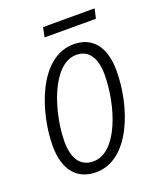

<svg xmlns="http://www.w3.org/2000/svg" viewBox="-126 -735 689 826"><g transform="rotate(-20 218.5 -322.5)"><path d="M161 -611H396L406 -655H170ZM172 10C327 10 403 -206 403 -371C403 -480 354 -541 268 -541C105 -541 34 -306 34 -160C34 -50 85 10 172 10ZM177 -38C119 -38 88 -81 88 -159C88 -286 149 -494 263 -494C321 -494 349 -447 349 -373C349 -230 287 -38 177 -38Z"/></g></svg>

Font: Noto Sans Condensed Light
Style: Italic
Weight: 300
Width: 3
Italic angle: -12°
Designer: Monotype Design Team
Foundry: Monotype Imaging Inc.
Version: Version 2.013